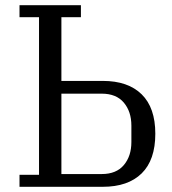

<svg xmlns="http://www.w3.org/2000/svg" viewBox="-20 -718 661 738"><path d="M55 -46H130V-652H55V-698H291V-652H216V-407H375Q472 -407 524.5 -355.5Q577 -304 577 -204Q577 -103 524.5 -51.5Q472 0 375 0H55ZM371 -49Q427 -49 456 -83.5Q485 -118 485 -172V-235Q485 -289 456 -323.5Q427 -358 371 -358H216V-49Z"/></svg>

Font: IBM Plex Serif
Style: Regular
Weight: 400
Designer: Mike Abbink, Paul van der Laan, Pieter van Rosmalen
Foundry: Bold Monday
Version: Version 3.001